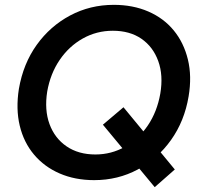

<svg xmlns="http://www.w3.org/2000/svg" viewBox="-20 -732 826 793"><path d="M369 12Q290 12 226.5 -15.5Q163 -43 120.5 -93.5Q78 -144 61.5 -213Q45 -282 58 -365Q76 -469 131.5 -546.5Q187 -624 269.5 -668Q352 -712 450 -712Q529 -712 592.5 -684.5Q656 -657 697.5 -606.5Q739 -556 756 -486.5Q773 -417 759 -334Q742 -232 686.5 -154Q631 -76 549 -32Q467 12 369 12ZM619 41 405 -217 490 -289 702 -32ZM374 -94Q440 -94 496.5 -126Q553 -158 591 -214.5Q629 -271 642 -345Q655 -421 633.5 -480Q612 -539 564 -572Q516 -605 446 -605Q379 -605 322 -573Q265 -541 226.5 -484.5Q188 -428 175 -354Q163 -278 184.5 -219.5Q206 -161 255 -127.5Q304 -94 374 -94Z"/></svg>

Font: Figtree Light SemiBold
Style: Italic
Weight: 600
Italic angle: -9.5°
Version: Version 2.001;gftools[0.9.30]